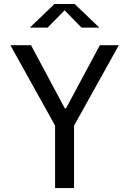

<svg xmlns="http://www.w3.org/2000/svg" viewBox="-20 -961 660 981"><path d="M261.5 0V-384.3H358.3V0ZM138.5 -730 311.2 -407.3H317.3L490.2 -730H587.2L351.7 -307.2H268.2L33 -730ZM258.5 -940.7H361.5L487.5 -820H396.5L296.7 -922H323.3L223.5 -820H132.5Z"/></svg>

Font: Monaspace Neon Var ExtraLight
Style: Regular
Weight: 200
Designer: Riley Cran and the Lettermatic Team
Version: Version 1.200 (Monaspace Neon Var)